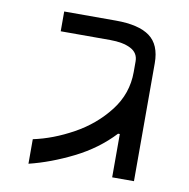

<svg xmlns="http://www.w3.org/2000/svg" viewBox="-72 -680 744 755"><g transform="rotate(10 300.0 -302.0)"><path d="M435 -422V-464.5Q435 -498.5 404.2 -514.2Q373.5 -530 322 -530H124.5V-609H331Q422 -609 466.2 -576.8Q510.5 -544.5 510.5 -470.5V-286.5V0.5H423.5V-172.5H416.5Q353 -104.5 264.2 -60.2Q175.5 -16 90 5V-93Q168.5 -109.5 248.2 -153.5Q328 -197.5 381.5 -266.5Q435 -335.5 435 -422Z"/></g></svg>

Font: JuliaMono
Style: Regular
Weight: 400
Monospace: yes
Designer: cormullion
Foundry: corm
Version: Version 0.055; ttfautohint (v1.8.4)